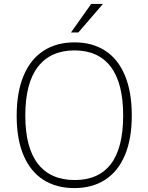

<svg xmlns="http://www.w3.org/2000/svg" viewBox="-20 -949 757 979"><path d="M65 -358Q65 -478.5 100.2 -562.8Q135.5 -647 201.8 -690Q268 -733 360 -733Q451 -733 516.8 -690.2Q582.5 -647.5 617.2 -563.8Q652 -480 652 -360Q652 -241 617 -158Q582 -75 516.2 -32.5Q450.5 10 359 10Q267 10 201 -32.2Q135 -74.5 100 -157Q65 -239.5 65 -358ZM608 -360Q608 -525.5 544.5 -608.8Q481 -692 360 -692Q238 -692 173.5 -608.5Q109 -525 109 -360Q109 -196 173.5 -113.5Q238 -31 361 -31Q483 -31 545.5 -113Q608 -195 608 -360ZM505 -929 379.5 -783.5H342L445 -929Z"/></svg>

Font: Public Sans VF
Style: Regular
Weight: 400
Designer: Pablo Impallari, Rodrigo Fuenzalida (Modified by Dan O. Williams and USWDS)
Version: Version 1.003